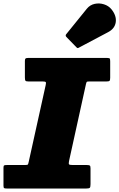

<svg xmlns="http://www.w3.org/2000/svg" viewBox="-40 -1083 686 1103"><path d="M600 -1030Q583.5 -1050 557.2 -1058.2Q531 -1066.5 504 -1060.8Q477 -1055 459 -1033L342 -888.5Q333 -879.5 341.5 -870.5L398 -812.5Q402 -808 405 -807Q408 -806 413.5 -809.5L581.5 -898.5Q620 -919 625 -956Q630 -993 600 -1030ZM-20 -16.5Q-20 -4.5 -16 -2.2Q-12 0 0 0H455Q471.5 0 475.8 -4.2Q480 -8.5 480 -25.5V-115.5Q480 -129 476 -132Q472 -135 458 -135H379Q360 -135 356.8 -138.8Q353.5 -142.5 356.5 -157.5L454 -600.5Q456.5 -610.5 458.5 -612.8Q460.5 -615 473 -615H571Q585 -615 589 -618.5Q593 -622 593 -636.5V-729.5Q593 -741.5 591 -745.8Q589 -750 577 -750H120Q109.5 -750 106.2 -746.5Q103 -743 103 -732V-638.5Q103 -623.5 106.2 -619.2Q109.5 -615 124 -615H205Q220 -615 222.8 -611.2Q225.5 -607.5 222.5 -594.5L125 -153.5Q122.5 -142 120.5 -138.5Q118.5 -135 104 -135H0Q-11.5 -135 -15.8 -133Q-20 -131 -20 -119.5Z"/></svg>

Font: Besley Black
Style: Italic
Weight: 900
Italic angle: -13°
Designer: Owen Earl
Foundry: indestructible type*
Version: Version 2.001